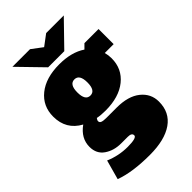

<svg xmlns="http://www.w3.org/2000/svg" viewBox="-274 -795 1123 1123"><g transform="rotate(-45 287.5 -233.5)"><path d="M275 -550H208.3L62.5 -700H208.3L275 -650L341.7 -700H487.5L341.7 -550ZM25 -325Q25 -411.7 90 -464.2Q155 -516.7 266.7 -516.7Q367.5 -516.7 431.7 -473.3L458.3 -500H575V-375H501.7Q508.3 -350 508.3 -325Q508.3 -238.3 443.3 -185.8Q378.3 -133.3 266.7 -133.3Q229.2 -133.3 200 -139.2Q191.7 -128.3 191.7 -120.8Q191.7 -109.2 203.3 -104.6Q215 -100 241.7 -100H325Q420 -100 472.5 -57.9Q525 -15.8 525 50Q525 139.2 457.5 186.2Q390 233.3 266.7 233.3Q123.3 233.3 33.3 200L66.7 79.2Q134.2 108.3 208.3 108.3Q283.3 108.3 283.3 87.5Q283.3 66.7 250 66.7H195.8Q135.8 66.7 92.9 37.1Q50 7.5 50 -50Q50 -120.8 116.7 -168.3Q25 -218.3 25 -325ZM266.7 -391.7Q225 -391.7 225 -325Q225 -258.3 266.7 -258.3Q308.3 -258.3 308.3 -325Q308.3 -391.7 266.7 -391.7Z"/></g></svg>

Font: BoonTook
Style: Regular
Weight: 400
Designer: Sungsit Sawaiwan
Foundry: FontUni
Version: Version 3.0